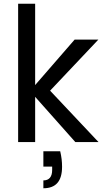

<svg xmlns="http://www.w3.org/2000/svg" viewBox="-20 -760 555 1027"><path d="M77 -740V0H168V-242L383 0H507L248 -275L506 -548H379L168 -305V-740ZM212 247C279 247 312 209 312 132C312 105 309 78 302 49H212V131H259V149C259 186 243 205 212 205Z"/></svg>

Font: Poppins
Style: Regular
Weight: 400
Designer: Ninad Kale (Devanagari), Jonny Pinhorn (Latin)
Foundry: Indian Type Foundry
Version: 4.004